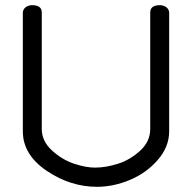

<svg xmlns="http://www.w3.org/2000/svg" viewBox="-20 -720 740 740"><path d="M68 -214V-672Q69 -685 79.5 -692.5Q90 -700 104 -700Q141 -700 141 -672V-223Q141 -176 180.5 -140Q220 -104 265.5 -89Q311 -74 346 -74Q388 -74 435 -89Q482 -104 520.5 -139.5Q559 -175 559 -223V-672Q559 -700 596 -700Q610 -700 620.5 -692.5Q631 -685 632 -672V-214Q632 -154 588 -103.5Q544 -53 480.5 -26.5Q417 0 354 0Q251 0 159.5 -62Q68 -124 68 -214Z"/></svg>

Font: Happy Monkey
Style: Regular
Weight: 400
Version: Version 1.001